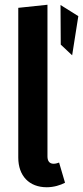

<svg xmlns="http://www.w3.org/2000/svg" viewBox="-20 -774 350 809"><path d="M177 15C207 15 235 6 254 -4L229 -89C223 -87 215 -84 206 -84C188 -84 180 -96 180 -115V-754L57 -741V-110C57 -33 103 15 177 15ZM235 -753 236 -586 284 -541 310 -706Z"/></svg>

Font: Fira Sans Condensed Medium
Style: Regular
Weight: 500
Width: 3
Designer: Carrois Corporate & Edenspiekermann AG
Foundry: Carrois Corporate GbR & Edenspiekermann AG
Version: Version 4.202;PS 004.202;hotconv 1.0.88;makeotf.lib2.5.64775